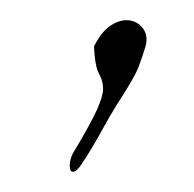

<svg xmlns="http://www.w3.org/2000/svg" viewBox="-20 -70 192 190"><path d="M52 100Q49 100 49 94Q49 88 52 82Q70 52 76 38.5Q82 25 82 18Q82 10 78 3Q74 -4 73 -24Q80 -38 88.5 -44Q97 -50 105 -50Q115 -50 121 -42.5Q127 -35 124 -24Q121 -14 117 -3.5Q113 7 96 33Q89 44 80 60.5Q71 77 61 92Q56 100 52 100Z"/></svg>

Font: Grey Qo
Style: Regular
Weight: 400
Designer: Robert E. Leuschke
Foundry: Robert E. Leuschke
Version: Version 2.010